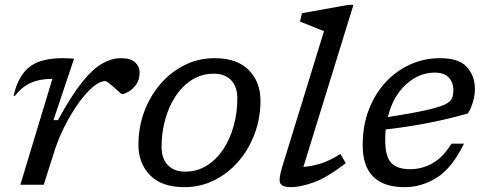

<svg xmlns="http://www.w3.org/2000/svg" viewBox="-20 -762 2002 792"><path d="M196 -436.5H191.5Q143 -436.5 106.8 -420.2Q70.5 -404 41 -366L36 -368Q51 -429 78.2 -462.5Q105.5 -496 145 -509Q184.5 -522 235 -522Q247 -522 259.8 -521.5Q272.5 -521 285.5 -520L200.5 -266.5H219Q272.5 -364.5 316.5 -420.2Q360.5 -476 400.2 -499Q440 -522 479 -522Q520.5 -522 538.2 -504.2Q556 -486.5 556 -463Q556 -432.5 541.2 -412.5Q526.5 -392.5 509 -383Q491.5 -373.5 483.5 -373.5Q481.5 -373.5 472.2 -382Q463 -390.5 451.5 -400.5Q440.5 -410.5 429.8 -419Q419 -427.5 414.5 -427.5Q391.5 -427.5 362.2 -402.5Q333 -377.5 302.8 -335Q272.5 -292.5 246 -239.8Q219.5 -187 202 -131L160.5 0H64Z M865 -522Q958 -522 1006.2 -473Q1054.5 -424 1054.5 -347Q1054.5 -275 1030.5 -210.5Q1006.5 -146 963.5 -96.2Q920.5 -46.5 863.5 -18.2Q806.5 10 740.5 10Q647.5 10 599.2 -39Q551 -88 551 -165Q551 -237 575 -301.5Q599 -366 642 -415.8Q685 -465.5 742 -493.8Q799 -522 865 -522ZM743.5 -54Q793 -54 832.8 -78.8Q872.5 -103.5 900.8 -146Q929 -188.5 944 -242.8Q959 -297 959 -356Q959 -404 933.5 -431Q908 -458 862 -458Q812.5 -458 772.8 -433.2Q733 -408.5 704.8 -366Q676.5 -323.5 661.5 -269.2Q646.5 -215 646.5 -156Q646.5 -108 672.2 -81Q698 -54 743.5 -54Z M1316.5 -633.5 1217.5 -673 1225.5 -707.5 1417 -742H1438L1231.5 -73.5Q1264 -75.5 1302.8 -87.5Q1341.5 -99.5 1384 -127L1406.5 -89Q1328.5 -29 1273.5 -9.5Q1218.5 10 1181.5 10Q1145 10 1136.5 -5.2Q1128 -20.5 1143.5 -71.5Z M1894 -169.5Q1844.5 -68.5 1781.8 -29.2Q1719 10 1649.5 10Q1476 10 1476 -163.5Q1476 -242.5 1500.8 -308Q1525.5 -373.5 1569.5 -421.5Q1613.5 -469.5 1671.5 -495.8Q1729.5 -522 1795.5 -522Q1873.5 -522 1906.2 -485.2Q1939 -448.5 1939 -395Q1939 -369 1931 -341.8Q1923 -314.5 1910 -294Q1825 -269.5 1736.8 -253Q1648.5 -236.5 1571 -228Q1569 -207.5 1569 -185.5Q1569 -116 1593.8 -90Q1618.5 -64 1671.5 -64Q1720.5 -64 1764 -88.5Q1807.5 -113 1842.5 -169.5ZM1773 -462.5Q1708.5 -462.5 1654.8 -413.8Q1601 -365 1580 -279Q1679 -294.5 1734.2 -306.8Q1789.5 -319 1814 -330.5Q1838.5 -342 1844.2 -356Q1850 -370 1850 -389.5Q1850 -423 1830.5 -442.8Q1811 -462.5 1773 -462.5Z"/></svg>

Font: Newsreader Caption
Style: Italic
Weight: 400
Italic angle: -17°
Designer: Hugues Gentile
Foundry: Production Type
Version: Version 1.001